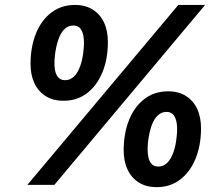

<svg xmlns="http://www.w3.org/2000/svg" viewBox="-20 -749 901 778"><path d="M91 0 702.6 -729H811.1L200.3 0ZM237.3 -340.7Q194.4 -340.7 164.3 -360Q134.1 -379.3 118.6 -413.7Q103.1 -448.1 103.7 -493.9Q104.6 -562.4 126.5 -615.3Q148.4 -668.1 188.7 -698.6Q229 -729 283.6 -729Q326.4 -729 356.6 -709.7Q386.7 -690.4 402.2 -656.4Q417.7 -622.3 417.1 -575.9Q416.6 -508 394.5 -454.8Q372.4 -401.6 332.3 -371.1Q292.1 -340.7 237.3 -340.7ZM243.7 -424.1Q264.7 -424.1 279.9 -439.1Q295.1 -454.1 305 -481.2Q314.9 -508.3 318.3 -544.3Q321.7 -572.4 319.1 -595.4Q316.6 -618.4 306.7 -632Q296.9 -645.6 277.1 -645.6Q256.1 -645.6 240.9 -630.6Q225.7 -615.6 216.4 -588.6Q207 -561.7 202.6 -525.4Q200.1 -504.6 200.7 -485.9Q201.3 -467.3 205.9 -453.4Q210.6 -439.6 219.9 -431.9Q229.3 -424.1 243.7 -424.1ZM614.7 9.3Q571.9 9.3 541.7 -10Q511.6 -29.3 496.1 -63.7Q480.6 -98.1 481.1 -143.9Q482 -212.4 503.9 -265.3Q525.9 -318.1 566.1 -348.6Q606.4 -379 661 -379Q703.9 -379 734 -359.7Q764.1 -340.4 779.6 -306.4Q795.1 -272.3 794.6 -225.9Q794 -158 771.9 -104.8Q749.9 -51.6 709.7 -21.1Q669.6 9.3 614.7 9.3ZM621.1 -74.1Q642.1 -74.1 657.4 -89.1Q672.6 -104.1 682.4 -131.2Q692.3 -158.3 695.7 -194.3Q699.1 -222.4 696.6 -245.4Q694 -268.4 684.1 -282Q674.3 -295.6 654.6 -295.6Q633.9 -295.6 618.5 -280.6Q603.1 -265.6 593.8 -238.6Q584.4 -211.7 580 -175.4Q576.9 -147.3 579.3 -124.3Q581.7 -101.3 591.6 -87.7Q601.4 -74.1 621.1 -74.1Z"/></svg>

Font: Mona Sans
Style: Italic
Weight: 200
Italic angle: -11.6951°
Designer: Deni Anggara
Foundry: GitHub
Version: Version 2.000